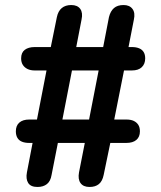

<svg xmlns="http://www.w3.org/2000/svg" viewBox="-20 -734 640 763"><path d="M129 9Q102 9 92 -7Q82 -23 87 -49L111 -174L160 -166H96Q79 -166 67 -171Q55 -176 49 -186.5Q43 -197 43 -212Q43 -235 57 -247Q71 -259 96 -259H177L125 -249L167 -465L203 -454H118Q101 -454 89 -460Q77 -466 70.5 -476.5Q64 -487 64 -502Q64 -525 78.5 -536Q93 -547 118 -547H220L180 -538L206 -666Q211 -690 225.5 -702Q240 -714 263 -714Q288 -714 299 -698.5Q310 -683 304 -656L283 -547H390L413 -666Q419 -690 433 -702Q447 -714 471 -714Q495 -714 506.5 -698.5Q518 -683 512 -656L489 -538L454 -547H504Q521 -547 533 -542Q545 -537 551 -527Q557 -517 557 -502Q557 -480 543.5 -467Q530 -454 504 -454H435L475 -465L432 -249L397 -259H482Q500 -259 511.5 -253.5Q523 -248 529.5 -238Q536 -228 536 -212Q536 -190 522 -178Q508 -166 482 -166H379L420 -174L392 -39Q387 -14 373 -2.5Q359 9 336 9Q311 9 300 -6.5Q289 -22 294 -49L317 -166H210L185 -39Q181 -14 166.5 -2.5Q152 9 129 9ZM228 -259H334L372 -454H266Z"/></svg>

Font: Nunito ExtraLight ExtraBold
Style: Regular
Weight: 800
Version: Version 3.602